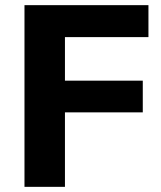

<svg xmlns="http://www.w3.org/2000/svg" viewBox="-20 -725 623 745"><path d="M75 0V-705H556V-581H232V-412H534V-289H232V0Z"/></svg>

Font: Nunito Sans 11pt ExtraBold
Style: Regular
Weight: 800
Version: Version 3.101;gftools[0.9.27]